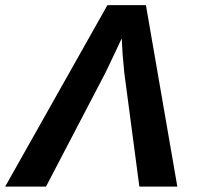

<svg xmlns="http://www.w3.org/2000/svg" viewBox="-65 -708 752 728"><path d="M335 -432.6 109.4 -0.5H-45.4L342.3 -688.5H488.3L607.4 -0.5H463.4L406.2 -432.6Q402.3 -470.2 399.9 -502.7Q397.5 -535.2 396.5 -562.5Q381.3 -529.8 366 -497.6Q350.6 -465.3 335 -432.6Z"/></svg>

Font: Arimo
Style: Bold Italic
Weight: 700
Italic angle: -12°
Designer: Steve Matteson
Foundry: Monotype Imaging Inc.
Version: Version 1.33